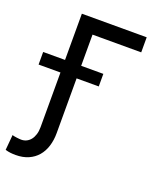

<svg xmlns="http://www.w3.org/2000/svg" viewBox="-185 -634 784 937"><g transform="rotate(20 207.0 -165.5)"><path d="M413.4 -467.3H160.5V-305.4H275.6V-240.1H160.5V44Q160.5 81.3 150.7 112.4Q141 143.5 121.8 165.8Q102.6 188.2 74.2 200.6Q45.8 213.1 8.5 213.1Q-6.4 213.1 -19 211.6Q-31.6 210.2 -45.5 206L-38.4 126.4Q-35.2 128.2 -28.6 129.4Q-22 130.7 -14.9 131.6Q-7.8 132.5 -1.2 133Q5.3 133.5 8.5 133.5Q23.1 133.5 35.5 127.5Q47.9 121.4 57 110.1Q66.1 98.7 71.4 82Q76.7 65.3 76.7 44V-240.1H-36.9V-305.4H76.7V-545.5H413.4Z"/></g></svg>

Font: Interop
Style: Regular
Weight: 400
Designer: Rasmus Andersson, Google, Jang Haemin
Foundry: jhaemin
Version: Version 1.008